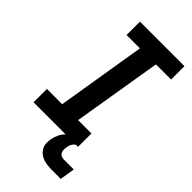

<svg xmlns="http://www.w3.org/2000/svg" viewBox="-284 -804 1067 1067"><g transform="rotate(45 250.0 -270.5)"><path d="M29 0V-105H149L235 -630H130V-735H480V-630H361L274 -105H379V0ZM362 194Q345 194 328 191.5Q311 189 296 183.5Q281 178 268.5 167.5Q256 157 248.5 143Q241 129 240 112.5Q239 96 242 79Q246 56 256.5 34Q267 12 286 -4Q305 -20 328.5 -27Q352 -34 374 -34L369 0Q361 0 354.5 6.5Q348 13 344 20Q340 27 338 35Q336 43 335 51Q333 62 334 72.5Q335 83 340.5 91Q346 99 355.5 102.5Q365 106 376 106H451L437 194Z"/></g></svg>

Font: Iosevka Slab Extrabold
Style: Italic
Weight: 800
Italic angle: -9°
Monospace: yes
Designer: Belleve Invis
Foundry: Belleve Invis
Version: Version 11.1.0; ttfautohint (v1.8.3)